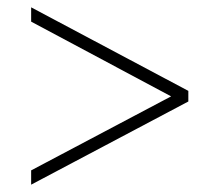

<svg xmlns="http://www.w3.org/2000/svg" viewBox="-20 -620 599 524"><path d="M65 -116 494 -343V-372L65 -600V-561L447 -357L65 -155Z"/></svg>

Font: Noto Serif Ethiopic ExtraLight
Style: Regular
Weight: 200
Designer: Monotype Design Team
Foundry: Monotype Imaging Inc.
Version: Version 2.102